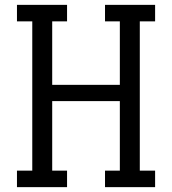

<svg xmlns="http://www.w3.org/2000/svg" viewBox="-20 -770 708 790"><path d="M49.8 0V-67.9H112.8V-682.1H49.8V-750H255.9V-682.1H194.8V-420.9H473.1V-682.1H412.1V-750H618.2V-682.1H555.2V-67.9H618.2V0H412.1V-67.9H473.1V-354H194.8V-67.9H255.9V0Z"/></svg>

Font: Kelly Slab
Style: Regular
Weight: 400
Designer: Denis Masharov
Foundry: Denis Masharov
Version: Version 1.001